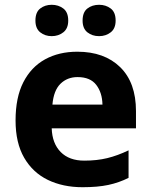

<svg xmlns="http://www.w3.org/2000/svg" viewBox="-20 -772 631 802"><path d="M303 -556Q416 -556 482 -491.5Q548 -427 548 -308V-236H196Q198 -173 233.5 -137Q269 -101 332 -101Q385 -101 428 -111.5Q471 -122 517 -144V-29Q477 -9 432.5 0.5Q388 10 325 10Q243 10 180 -20.5Q117 -51 81 -113Q45 -175 45 -269Q45 -365 77.5 -428.5Q110 -492 168 -524Q226 -556 303 -556ZM304 -450Q261 -450 232.5 -422Q204 -394 199 -335H408Q407 -385 382 -417.5Q357 -450 304 -450ZM128 -686Q128 -721 148 -736.5Q168 -752 196 -752Q224 -752 244.5 -736.5Q265 -721 265 -686Q265 -653 244.5 -637Q224 -621 196 -621Q168 -621 148 -637Q128 -653 128 -686ZM325 -686Q325 -721 345 -736.5Q365 -752 394 -752Q422 -752 442.5 -736.5Q463 -721 463 -686Q463 -653 442.5 -637Q422 -621 394 -621Q365 -621 345 -637Q325 -653 325 -686Z"/></svg>

Font: Noto Sans Thaana
Style: Bold
Weight: 700
Designer: David Williams
Foundry: Google Inc.
Version: Version 3.001; ttfautohint (v1.8.4.7-5d5b)